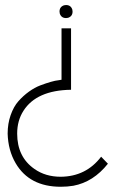

<svg xmlns="http://www.w3.org/2000/svg" viewBox="-20 -713 475 748"><path d="M400.4 -75.2Q343.8 -3.9 265.6 10.7Q242.2 14.6 216.8 14.6Q94.7 14.6 41 -77.1Q11.7 -127 9.8 -192.4Q9.8 -231.4 21.5 -264.6Q33.2 -297.9 51.8 -318.8Q70.3 -339.8 92.8 -356Q115.2 -372.1 137.2 -380.4Q159.2 -388.7 177.7 -394Q196.3 -399.4 208 -400.4L219.7 -402.3V-602.5H256.8V-363.3Q122.1 -361.3 71.3 -281.2Q46.9 -243.2 46.9 -192.4Q46.9 -101.6 114.3 -54.7Q157.2 -24.4 216.8 -24.4Q315.4 -25.4 374 -102.5ZM262.7 -668Q262.7 -649.4 245.1 -643.6Q240.2 -642.6 237.3 -642.6Q218.8 -642.6 212.9 -660.2Q211.9 -665 211.9 -668Q211.9 -686.5 229.5 -692.4Q234.4 -693.4 237.3 -693.4Q255.9 -693.4 261.7 -675.8Q262.7 -670.9 262.7 -668Z"/></svg>

Font: Post No Bills Colombo
Style: Light
Weight: 400
Designer: Kosala Senevirathne, Siva Puranthara, Lasantha Premarathna, Tharique Azeez
Foundry: Mooniak
Version: Version 1.220 ; ttfautohint (v1.5)